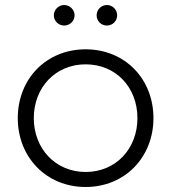

<svg xmlns="http://www.w3.org/2000/svg" viewBox="-20 -737 684 767"><path d="M236 -635C259 -635 278 -653 278 -676C278 -698 259 -717 236 -717C214 -717 195 -698 195 -676C195 -653 214 -635 236 -635ZM407 -635C430 -635 448 -653 448 -676C448 -698 430 -717 407 -717C384 -717 366 -698 366 -676C366 -653 384 -635 407 -635ZM322 10C479 10 593 -109 593 -265C593 -422 479 -540 322 -540C165 -540 51 -422 51 -265C51 -109 165 10 322 10ZM322 -50C202 -50 115 -143 115 -265C115 -388 202 -480 322 -480C443 -480 529 -388 529 -265C529 -143 443 -50 322 -50Z"/></svg>

Font: Roundo
Style: Regular
Weight: 400
Designer: Shiva Nallaperumal
Foundry: Indian Type Foundry
Version: Version 2.000